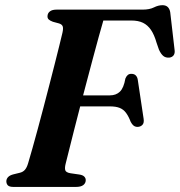

<svg xmlns="http://www.w3.org/2000/svg" viewBox="-20 -738 710 758"><path d="M167.5 -674.5Q168 -686 177 -693Q186 -700 203 -700H542.5Q570.5 -700 587.8 -708.8Q605 -717.5 621.5 -717.5Q647 -717.5 652 -690L669 -543Q671.5 -528.5 665.8 -520.2Q660 -512 648.5 -510.5Q634 -509.5 624.8 -517Q615.5 -524.5 607.5 -542L598 -569.5Q589 -601 576 -620Q563 -639 544.5 -648Q526 -657 498.5 -657H388Q380 -629.5 369.2 -590.5Q358.5 -551.5 346.2 -505.5Q334 -459.5 321 -410.5Q308 -361.5 295.5 -313.8Q283 -266 272.2 -223.2Q261.5 -180.5 253 -146.8Q244.5 -113 239.5 -93Q235 -76 237.5 -66.5Q240 -57 258.5 -54L293 -49Q306.5 -47 312.5 -41Q318.5 -35 318.5 -27Q318.5 -15 309 -7.5Q299.5 0 279.5 0H34Q17 0 11 -6.2Q5 -12.5 5 -23Q5.5 -32.5 12.5 -39.5Q19.5 -46.5 34 -50L58.5 -56Q71 -59 78.5 -67.8Q86 -76.5 91 -93.5Q98.5 -118 108.2 -153Q118 -188 129.2 -229.2Q140.5 -270.5 152 -314.8Q163.5 -359 174.8 -402.5Q186 -446 196 -485.2Q206 -524.5 213.8 -556.2Q221.5 -588 226.5 -608.5Q230.5 -626 227.5 -634Q224.5 -642 213 -645.5L189 -652Q178 -656 172.5 -661Q167 -666 167.5 -674.5ZM245.5 -361.5H414Q438 -361.5 453.2 -376Q468.5 -390.5 475 -428Q479 -437.5 484.5 -442Q490 -446.5 498.5 -446.5Q510 -446.5 516.2 -440Q522.5 -433.5 524 -422.5L547 -269Q549.5 -252.5 542.2 -245Q535 -237.5 523.5 -237Q514 -237 507.5 -242Q501 -247 496 -257Q487.5 -279 477.5 -292.5Q467.5 -306 452.5 -312Q437.5 -318 414 -318H232Z"/></svg>

Font: Fraunces SemiBold
Style: Italic
Weight: 600
Italic angle: -16°
Version: Version 1.000;[b76b70a41]